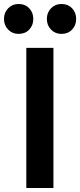

<svg xmlns="http://www.w3.org/2000/svg" viewBox="-60 -943 402 963"><path d="M72 0V-703H208V0ZM33 -773Q2 -773 -19 -794.5Q-40 -816 -40 -848Q-40 -880 -19 -901.5Q2 -923 33 -923Q66 -923 86.5 -901.5Q107 -880 107 -848Q107 -816 86.5 -794.5Q66 -773 33 -773ZM248 -773Q217 -773 196 -794.5Q175 -816 175 -848Q175 -880 196 -901.5Q217 -923 248 -923Q281 -923 301.5 -901.5Q322 -880 322 -848Q322 -816 301.5 -794.5Q281 -773 248 -773Z"/></svg>

Font: Outfit Thin SemiBold
Style: Regular
Weight: 600
Version: Version 1.100;gftools[0.9.27]